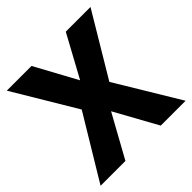

<svg xmlns="http://www.w3.org/2000/svg" viewBox="-184 -866 1022 1022"><g transform="rotate(-45 327.0 -355.5)"><path d="M6 0H193L326 -241L459 0H646L430 -358L641 -711H455L326 -474L197 -711H11L222 -358Z"/></g></svg>

Font: Asimov Pro
Style: Blk
Weight: 900
Designer: Google
Version: Version 2.000980; 2014